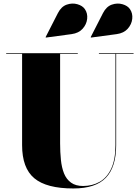

<svg xmlns="http://www.w3.org/2000/svg" viewBox="-20 -1051 790 1086"><path d="M735.5 -750V-746.5H637V-230Q637 -106.5 579 -45.8Q521 15 395 15Q243 15 174 -42.8Q105 -100.5 105 -230V-746.5H15V-750H420V-746.5H320V-240Q320 -190.5 324.5 -146.8Q329 -103 342.2 -70Q355.5 -37 381.8 -18Q408 1 450 1Q502 1 543.5 -22.5Q585 -46 609 -97Q633 -148 633 -230V-746.5H539.5V-750ZM239.5 -838.5 238 -841 307.5 -977Q326.5 -1014 357.5 -1024.8Q388.5 -1035.5 417.5 -1027.2Q446.5 -1019 460 -999.5Q476.5 -975.5 473 -944.2Q469.5 -913 447.2 -888.2Q425 -863.5 385 -858ZM494.5 -838.5 493 -841 562.5 -977Q581.5 -1014 612.5 -1024.8Q643.5 -1035.5 672.5 -1027.2Q701.5 -1019 715 -999.5Q731.5 -975.5 728 -944.2Q724.5 -913 702.2 -888.2Q680 -863.5 640 -858Z"/></svg>

Font: Bodoni Moda 48pt Black
Style: Regular
Weight: 900
Designer: Owen Earl
Foundry: indestructible type
Version: Version 2.004